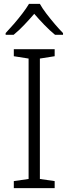

<svg xmlns="http://www.w3.org/2000/svg" viewBox="-20 -967 351 987"><path d="M261 0H51V-36L127 -47V-666L51 -678V-714H261V-678L185 -666V-47L261 -36ZM185 -947Q197 -925 218 -897.5Q239 -870 262 -843Q285 -816 304 -797V-788H263Q236 -810 208 -839Q180 -868 156 -896Q132 -868 104.5 -839Q77 -810 50 -788H9V-797Q28 -817 51 -843.5Q74 -870 95 -897.5Q116 -925 129 -947Z"/></svg>

Font: Noto Sans Arabic Light
Style: Regular
Weight: 300
Designer: Monotype Design Team, Nadine Chahine, Nizar Qandah and Khaled Hosny
Foundry: Monotype Imaging Inc.
Version: Version 2.012; ttfautohint (v1.8.4.7-5d5b)